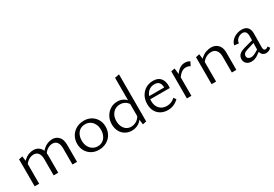

<svg xmlns="http://www.w3.org/2000/svg" viewBox="36 -1610 3585 2512"><g transform="rotate(-30 1828.5 -354.0)"><path d="M649 0V-246Q649 -304 625.5 -336Q602 -368 556 -368Q520 -368 480.5 -344Q441 -320 416 -268L392 -291Q414 -335 445 -363.5Q476 -392 512.5 -406Q549 -420 584 -420Q644 -420 681 -378.5Q718 -337 718 -263V0ZM365 0V-246Q365 -304 341 -336Q317 -368 271 -368Q246 -368 220 -357.5Q194 -347 169.5 -325Q145 -303 128 -268L105 -291Q127 -335 158.5 -363.5Q190 -392 227 -406Q264 -420 299 -420Q360 -420 397 -378.5Q434 -337 434 -263V0ZM78 0V-408L134 -420L146 -323V0Z M1048 8Q987 8 939.5 -19Q892 -46 864.5 -93.5Q837 -141 837 -202Q837 -266 866.5 -316Q896 -366 947 -394.5Q998 -423 1062 -423Q1123 -423 1170.5 -396Q1218 -369 1245.5 -321.5Q1273 -274 1273 -213Q1273 -149 1244 -99Q1215 -49 1164 -20.5Q1113 8 1048 8ZM1057 -40Q1102 -40 1134 -62.5Q1166 -85 1183 -123Q1200 -161 1200 -206Q1200 -258 1180.5 -295.5Q1161 -333 1128 -353.5Q1095 -374 1053 -374Q1009 -374 976.5 -352.5Q944 -331 927 -293.5Q910 -256 910 -210Q910 -158 929.5 -120Q949 -82 982.5 -61Q1016 -40 1057 -40Z M1548 6Q1491 6 1447.5 -20.5Q1404 -47 1380.5 -93Q1357 -139 1357 -197Q1357 -261 1385.5 -312Q1414 -363 1461.5 -392Q1509 -421 1569 -421Q1603 -421 1632.5 -410Q1662 -399 1686 -378Q1710 -357 1724 -326L1705 -296Q1685 -334 1652 -352.5Q1619 -371 1579 -371Q1535 -371 1501.5 -350Q1468 -329 1449 -291.5Q1430 -254 1430 -204Q1430 -158 1446.5 -121.5Q1463 -85 1493 -64Q1523 -43 1564 -43Q1601 -43 1638.5 -62.5Q1676 -82 1703 -130L1731 -113Q1709 -73 1681.5 -46.5Q1654 -20 1620.5 -7Q1587 6 1548 6ZM1710 6 1699 -87V-704L1766 -717V-6Z M2091 9Q2032 9 1987 -15.5Q1942 -40 1916.5 -85.5Q1891 -131 1891 -193Q1891 -262 1919.5 -313.5Q1948 -365 1996.5 -393.5Q2045 -422 2106 -422Q2180 -422 2217 -380Q2254 -338 2254 -265Q2254 -257 2253.5 -247.5Q2253 -238 2252 -230H2193V-265Q2193 -319 2171 -346.5Q2149 -374 2102 -374Q2058 -374 2025 -352.5Q1992 -331 1974 -293Q1956 -255 1956 -202Q1956 -130 1997 -87.5Q2038 -45 2104 -45Q2138 -45 2169 -57Q2200 -69 2229 -96L2254 -59Q2227 -34 2199.5 -19Q2172 -4 2145 2.5Q2118 9 2091 9ZM1929 -230 1938 -273H2243V-230Z M2378 0V-409L2434 -420L2446 -315V0ZM2434 -260 2417 -285Q2450 -348 2492 -383.5Q2534 -419 2587 -419Q2608 -419 2627 -413.5Q2646 -408 2660 -397L2631 -340Q2620 -349 2602.5 -354Q2585 -359 2567 -359Q2528 -359 2495.5 -333.5Q2463 -308 2434 -260Z M3057 0V-240Q3057 -301 3030 -334.5Q3003 -368 2953 -368Q2927 -368 2898.5 -357.5Q2870 -347 2844.5 -325Q2819 -303 2801 -268L2778 -291Q2801 -336 2834.5 -364.5Q2868 -393 2906.5 -406.5Q2945 -420 2980 -420Q3024 -420 3056.5 -401.5Q3089 -383 3107 -348Q3125 -313 3125 -263V0ZM2751 0V-408L2807 -420L2819 -321V0Z M3574 6Q3536 6 3514 -21.5Q3492 -49 3493 -101L3497 -290Q3498 -321 3490.5 -340.5Q3483 -360 3469 -369.5Q3455 -379 3435 -379Q3414 -379 3390 -369Q3366 -359 3348.5 -338Q3331 -317 3327 -284L3261 -291Q3266 -320 3283 -344Q3300 -368 3326 -385.5Q3352 -403 3383 -412.5Q3414 -422 3446 -422Q3506 -422 3534.5 -388.5Q3563 -355 3562 -298L3560 -88Q3560 -66 3567.5 -54Q3575 -42 3589 -42Q3600 -42 3611 -47Q3622 -52 3630 -62L3653 -30Q3640 -14 3619 -4Q3598 6 3574 6ZM3353 6Q3308 6 3280 -19.5Q3252 -45 3252 -86Q3252 -110 3262 -131Q3272 -152 3296.5 -168.5Q3321 -185 3365 -197L3531 -242L3536 -206L3382 -158Q3344 -146 3331.5 -130Q3319 -114 3319 -96Q3319 -71 3336 -58.5Q3353 -46 3377 -46Q3407 -46 3443 -65.5Q3479 -85 3523 -116L3534 -92Q3491 -51 3446 -22.5Q3401 6 3353 6Z"/></g></svg>

Font: Ysabeau Office
Style: Regular
Weight: 400
Designer: Christian Thalmann (Catharsis Fonts)
Version: Version 2.001;gftools[0.9.30]; featfreeze: tnum,lnum,ss02